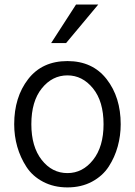

<svg xmlns="http://www.w3.org/2000/svg" viewBox="-20 -814 599 852"><path d="M43 0ZM119.1 -262.7Q119.1 -163.1 165 -104.5Q210.9 -45.9 279.3 -45.9Q346.7 -45.9 393.1 -104.5Q439.5 -163.1 439.5 -262.7Q439.5 -364.3 392.6 -421.9Q345.7 -479.5 279.3 -479.5Q211.9 -479.5 165.5 -421.9Q119.1 -364.3 119.1 -262.7ZM43 -262.7Q43 -382.8 105 -462.9Q167 -543 279.3 -543Q390.6 -543 453.1 -462.9Q515.6 -382.8 515.6 -262.7Q515.6 -211.9 502.4 -164.1Q489.3 -116.2 462.4 -74.7Q435.5 -33.2 388.2 -7.8Q340.8 17.6 279.3 17.6Q218.8 17.6 171.4 -7.3Q124 -32.2 97.2 -73.7Q70.3 -115.2 56.6 -163.1Q43 -210.9 43 -262.7ZM207 -623 317.4 -793.9H416L273.4 -623Z"/></svg>

Font: Batunionen A1
Style: Regular
Weight: 400
Designer: HanYang I&C Co.,Ltd.
Foundry: HanYang I&C Co.,Ltd.
Version: Version 2.50; ttfautohint (v1.6)